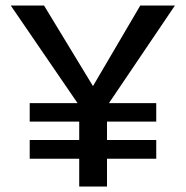

<svg xmlns="http://www.w3.org/2000/svg" viewBox="-20 -678 675 698"><path d="M376 -303H548V-236H369V-169H548V-101H369V0H268V-101H88V-169H268V-236H88V-303H262L19 -658H140L318 -365L490 -658H616Z"/></svg>

Font: Ysabeau Semibold
Style: Regular
Weight: 600
Designer: Christian Thalmann (Catharsis Fonts)
Version: Version 0.003